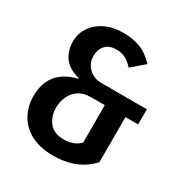

<svg xmlns="http://www.w3.org/2000/svg" viewBox="-171 -856 957 1002"><g transform="rotate(30 307.5 -354.5)"><path d="M286.2 -723.6Q343.1 -723.6 388.5 -706.7Q433.8 -689.7 475.9 -644.6L400.5 -579.5Q376.4 -605.6 353.6 -617.7Q330.8 -629.7 297.9 -629.7Q255.4 -629.7 233.1 -605.1Q210.8 -580.5 210.8 -541Q210.8 -497.9 240.8 -468.5Q270.8 -439 316.9 -439H591.3V-347.7H514.9V-76.4Q495.9 -54.4 465.6 -33.3Q435.4 -12.3 391.3 1.5Q347.2 15.4 286.7 15.4Q206.2 15.4 152.3 -14.1Q98.5 -43.6 71.3 -93.1Q44.1 -142.6 44.1 -202.1Q44.1 -284.6 85.9 -332.8Q127.7 -381 202.1 -397.9V-402.1Q138.5 -417.9 109.2 -457.4Q80 -496.9 80 -553.8Q80 -601 106.2 -639.7Q132.3 -678.5 178.7 -701Q225.1 -723.6 286.2 -723.6ZM390.3 -347.7H306.7Q261.5 -347.7 232.6 -327.4Q203.6 -307.2 190 -275.6Q176.4 -244.1 176.4 -210.8Q176.4 -157.9 205.1 -121.8Q233.8 -85.6 292.8 -85.6Q357.4 -85.6 390.3 -123.1Z"/></g></svg>

Font: Fira Code SemiBold
Style: Regular
Weight: 600
Designer: Carrois Corporate, Edenspiekermann AG, Nikita Prokopov
Foundry: Carrois Corporate, Edenspiekermann AG, Nikita Prokopov
Version: Version 6.002